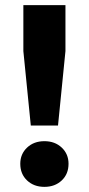

<svg xmlns="http://www.w3.org/2000/svg" viewBox="-20 -720 346 748"><path d="M100 -231 71 -521V-700H235V-521L206 -231ZM153 8Q112 8 85.5 -17Q59 -42 59 -82Q59 -120 85.5 -145Q112 -170 153 -170Q194 -170 220.5 -145Q247 -120 247 -82Q247 -42 220.5 -17Q194 8 153 8Z"/></svg>

Font: REM SemiBold
Style: Regular
Weight: 600
Designer: Octavio Pardo
Foundry: Ashler Design
Version: Version 1.005;gftools[0.9.28]